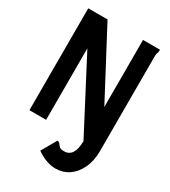

<svg xmlns="http://www.w3.org/2000/svg" viewBox="-199 -720 899 1017"><g transform="rotate(30 250.0 -212.0)"><path d="M369 -623H473Q473 -609 469.5 -601Q466 -593 466 -580V0Q466 61 444.5 106Q423 151 387.5 175Q352 199 308 199Q250 199 191 157L243 66Q254 66 259 73.5Q264 81 272 89Q280 97 301 97Q363 97 364 -1L136 -437V0H34V-623H152L369 -213Z"/></g></svg>

Font: Ligconsolata
Style: Bold
Weight: 700
Monospace: yes
Designer: Raph Levien, Cyreal, Brenton Simpson
Foundry: Raph Levien, Cyreal, Google
Version: Version 3.001; ttfautohint (v1.8.2.53-6de2)